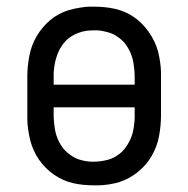

<svg xmlns="http://www.w3.org/2000/svg" viewBox="-20 -548 565 576"><path d="M262 8Q246 8 230.5 6.5Q215 5 199.5 1.5Q184 -2 169.5 -8.5Q155 -15 142 -24Q129 -33 117.5 -44.5Q106 -56 97 -69Q88 -82 81.5 -96.5Q75 -111 71 -126Q67 -141 64.5 -159.5Q62 -178 62 -189V-318Q62 -334 63.5 -349.5Q65 -365 68 -380.5Q71 -396 76.5 -411Q82 -426 90 -439.5Q98 -453 108.5 -465.5Q119 -478 131 -488Q143 -498 157 -505.5Q171 -513 186 -517.5Q201 -522 219.5 -525Q238 -528 249 -528H262Q278 -528 293.5 -526.5Q309 -525 325 -521.5Q341 -518 355.5 -511.5Q370 -505 383 -496Q396 -487 407 -475.5Q418 -464 427 -451Q436 -438 443 -423.5Q450 -409 454 -394Q458 -379 460.5 -360.5Q463 -342 463 -332V-202Q463 -186 461.5 -170.5Q460 -155 457 -139Q454 -123 448.5 -108.5Q443 -94 435 -80Q427 -66 416.5 -54Q406 -42 393.5 -32Q381 -22 367.5 -14.5Q354 -7 338.5 -2Q323 3 305 5.5Q287 8 276 8ZM384 -294V-318Q384 -328 383 -338Q382 -348 380.5 -358Q379 -368 376 -377.5Q373 -387 368.5 -396Q364 -405 358 -413.5Q352 -422 344.5 -428.5Q337 -435 328.5 -440.5Q320 -446 311 -449Q302 -452 290 -454.5Q278 -457 272 -457H263Q253 -457 243 -456Q233 -455 223 -452Q213 -449 204 -444.5Q195 -440 187 -434Q179 -428 172.5 -420Q166 -412 161 -403.5Q156 -395 152.5 -385.5Q149 -376 146.5 -366.5Q144 -357 142.5 -345Q141 -333 141 -327V-294ZM254 -63H263Q273 -63 283 -64.5Q293 -66 303 -68.5Q313 -71 321.5 -75.5Q330 -80 338 -86Q346 -92 352.5 -100Q359 -108 364 -116.5Q369 -125 373 -134.5Q377 -144 379 -153.5Q381 -163 382.5 -175Q384 -187 384 -194V-226H141V-202Q141 -192 142 -182Q143 -172 144.5 -162Q146 -152 149 -142.5Q152 -133 156.5 -124Q161 -115 167 -106.5Q173 -98 180.5 -91.5Q188 -85 196.5 -79.5Q205 -74 214.5 -70.5Q224 -67 235.5 -65Q247 -63 254 -63Z"/></svg>

Font: Iosevka Pride
Style: Regular
Weight: 400
Monospace: yes
Designer: Belleve Invis
Foundry: Belleve Invis
Version: Version 30.3.1; ttfautohint (v1.8.4)